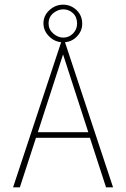

<svg xmlns="http://www.w3.org/2000/svg" viewBox="-20 -802 540 822"><path d="M434 0 365 -212H134L65 0H36L246 -634H254L464 0ZM250 -569 142 -236H358ZM250 -621Q216 -621 191 -645.5Q166 -670 166 -702Q166 -735 191.5 -758.5Q217 -782 250 -782Q283 -782 307.5 -759Q332 -736 332 -700Q332 -669 308.5 -645Q285 -621 250 -621ZM251 -641Q275 -641 292.5 -658.5Q310 -676 310 -701Q310 -729 292.5 -745.5Q275 -762 251 -762Q228 -762 208 -745.5Q188 -729 188 -701Q188 -676 208 -658.5Q228 -641 251 -641Z"/></svg>

Font: Inconsolata ExtraLight
Style: Regular
Weight: 200
Monospace: yes
Designer: Raph Levien, Cyreal, Brenton Simpson
Foundry: Raph Levien, Cyreal, Google
Version: Version 3.001; ttfautohint (v1.8.2.53-6de2)